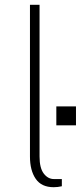

<svg xmlns="http://www.w3.org/2000/svg" viewBox="-20 -782 337 801"><path d="M105 -129V-762H145V-129Q145 -81 162.5 -58Q180 -35 205 -35H238V-5Q221 -1 204 -1Q153 -1 129 -36Q105 -71 105 -129ZM297 -259H215V-338H297Z"/></svg>

Font: Morrison Thin
Style: Regular
Weight: 100
Designer: Pablo Impallari, Rodrigo Fuenzalida (Modified by Dan O. Williams)
Version: Version 0.03;June 6, 2019;FontCreator 11.5.0.2425 64-bit; tt